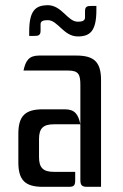

<svg xmlns="http://www.w3.org/2000/svg" viewBox="-20 -723 476 743"><path d="M291 -27C291 -6 297 0 318 0H371V-413C371 -482 345 -508 276 -508H131C92 -508 79 -488 71 -450H244C285 -450 291 -434 291 -393ZM246 0C267 0 271 -6 271 -27V-58H188C147 -58 131 -74 131 -115V-185C131 -226 147 -242 188 -242H291C283 -280 270 -300 231 -300H146C77 -300 51 -274 51 -205V-95C51 -26 77 0 146 0ZM137 -629C137 -641 146 -645 165 -645C204 -645 226 -582 281 -582C328 -582 353 -602 353 -684V-700H333C318 -700 309 -698 309 -680V-655C309 -641 294 -639 281 -639C241 -639 220 -703 164 -703C117 -702 93 -682 93 -600V-584H113C128 -584 137 -586 137 -604Z"/></svg>

Font: Rationale One
Style: Regular
Weight: 400
Designer: Cyreal (www.cyreal.org)
Foundry: Cyreal (www.cyreal.org)
Version: Version 1.001